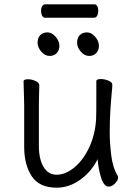

<svg xmlns="http://www.w3.org/2000/svg" viewBox="-20 -851 630 889"><path d="M497 -418Q496 -409 492 -356.5Q488 -304 488 -237Q488 -191 495 -132.5Q502 -74 526 -35Q527 -33 527 -29Q527 -17 513 -2Q499 13 483 13Q461 13 448 -28.5Q435 -70 432 -114Q404 -57 352.5 -19.5Q301 18 242 18Q162 18 127 -35Q92 -88 92 -171V-368L91 -406L89 -474Q89 -484 109 -484Q127 -484 144.5 -476Q162 -468 162 -456Q162 -435 161 -419L160 -368V-175Q160 -115 181.5 -78.5Q203 -42 242 -42Q283 -42 324 -75.5Q365 -109 393 -168.5Q421 -228 425 -301Q426 -322 426 -395V-475Q426 -485 447 -485Q465 -485 482.5 -477.5Q500 -470 500 -459V-457Q500 -445 497 -418ZM337 -653Q337 -675 349 -688Q361 -701 383 -701Q403 -701 420.5 -681Q438 -661 438 -639Q438 -618 425.5 -605Q413 -592 393 -592Q371 -592 354 -612Q337 -632 337 -653ZM200 -701Q220 -701 237.5 -681Q255 -661 255 -639Q255 -618 242.5 -605Q230 -592 210 -592Q188 -592 171 -612Q154 -632 154 -653Q154 -675 166 -688Q178 -701 200 -701ZM170 -801Q170 -813 175 -822Q180 -831 189 -831H417Q426 -831 430.5 -822Q435 -813 435 -800Q435 -788 430 -778.5Q425 -769 416 -769H188Q180 -769 175 -778.5Q170 -788 170 -801Z"/></svg>

Font: Iansui 0.93
Style: Regular
Weight: 400
Designer: But Ko / Fontworks Inc.
Foundry: zi-hi.com / Fontworks Inc.
Version: Version 0.931